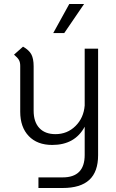

<svg xmlns="http://www.w3.org/2000/svg" viewBox="-20 -713 577 959"><path d="M470 -470V62Q470 145 426 185.5Q382 226 293 226H172V173H293Q403 173 403 61V-80Q354 11 241 11Q166 11 123.5 -33.5Q81 -78 81 -155V-384Q81 -402 74.5 -413.5Q68 -425 50 -440L95 -480Q125 -463 136.5 -441.5Q148 -420 148 -382V-160Q148 -104 176.5 -73.5Q205 -43 257 -43Q316 -43 357 -83.5Q398 -124 403 -186V-470ZM326 -693H400L301 -548H246Z"/></svg>

Font: KoHo
Style: Regular
Weight: 400
Version: Version 1.000; ttfautohint (v1.6)